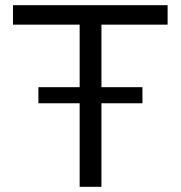

<svg xmlns="http://www.w3.org/2000/svg" viewBox="-20 -720 696 740"><path d="M128 -322V-384H529V-322ZM287 0V-625H30V-700H626V-625H371V0Z"/></svg>

Font: REM Light
Style: Regular
Weight: 300
Designer: Octavio Pardo
Foundry: Ashler Design
Version: Version 1.005;gftools[0.9.28]